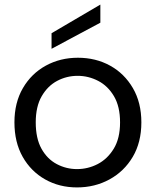

<svg xmlns="http://www.w3.org/2000/svg" viewBox="-20 -809 680 838"><path d="M316 9Q239 9 177 -26Q115 -61 79 -124.5Q43 -188 43 -275Q43 -361 80 -424.5Q117 -488 180 -522.5Q243 -557 320 -557Q398 -557 460.5 -522.5Q523 -488 560 -424.5Q597 -361 597 -275Q597 -188 559.5 -124.5Q522 -61 458 -26Q394 9 316 9ZM316 -71Q364 -71 406.5 -93Q449 -115 476.5 -160Q504 -205 504 -275Q504 -344 477.5 -389Q451 -434 408.5 -456Q366 -478 319 -478Q271 -478 229.5 -456Q188 -434 162 -389Q136 -344 136 -275Q136 -205 161 -160Q186 -115 227.5 -93Q269 -71 316 -71ZM418 -789V-710L205 -596V-664Z"/></svg>

Font: Poppins
Style: Regular
Weight: 400
Designer: Ninad Kale (Devanagari), Jonny Pinhorn (Latin)
Version: Version 5.002